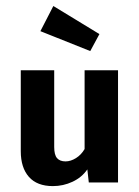

<svg xmlns="http://www.w3.org/2000/svg" viewBox="-20 -613 466 645"><path d="M162.1 -119.1Q162.1 -92.8 171.6 -81.8Q181.2 -70.8 200.2 -70.8Q217.3 -70.8 235.1 -81.8Q252.9 -92.8 264.2 -112.3V-377H376.5V0H278.3L273.4 -43.9Q254.9 -17.1 223.6 -2.4Q192.4 12.2 157.7 12.2Q104.5 12.2 77.1 -18.8Q49.8 -49.8 49.8 -105V-377H162.1ZM115.7 -508.3 159.2 -592.8 314 -498.5 283.2 -441.4Z"/></svg>

Font: Amiri Typewriter
Style: Bold
Weight: 700
Monospace: yes
Designer: Khaled Hosny
Version: Version 1.1